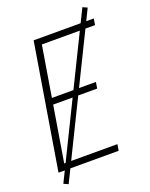

<svg xmlns="http://www.w3.org/2000/svg" viewBox="-163 -899 827 1062"><g transform="rotate(-20 250.0 -368.0)"><path d="M21 0 142 -735H496L490 -698H177L128 -401H387L381 -364H122L68 -37H381L375 0ZM52 79 25 67 458 -815 485 -803Z"/></g></svg>

Font: Iosevka Curly Extralight
Style: Italic
Weight: 200
Italic angle: -9°
Monospace: yes
Designer: Belleve Invis
Foundry: Belleve Invis
Version: Version 22.1.2; ttfautohint (v1.8.4)